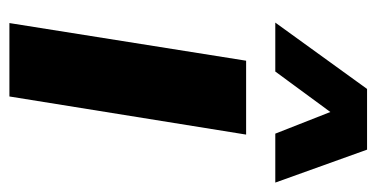

<svg xmlns="http://www.w3.org/2000/svg" viewBox="-216 -584 800 408"><g transform="rotate(90 184.0 -380.0)"><path d="M29 0 109 -503H266L185 0ZM28 -565 169 -760H298L368 -565H264L218 -682L132 -565Z"/></g></svg>

Font: Nunito Sans 7pt SemiCondensed ExtraBold
Style: Italic
Weight: 800
Width: 4
Italic angle: -9°
Designer: Vernon Adams
Foundry: Vernon Adams
Version: Version 3.101;gftools[0.9.27]